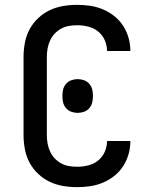

<svg xmlns="http://www.w3.org/2000/svg" viewBox="-20 -763 640 791"><path d="M298 8Q268 8 239 3Q210 -2 184 -14.5Q158 -27 136.5 -47.5Q115 -68 101.5 -93.5Q88 -119 82.5 -148Q77 -177 77 -206V-529Q77 -558 82.5 -587Q88 -616 101.5 -641.5Q115 -667 136.5 -687.5Q158 -708 184 -720.5Q210 -733 239 -738Q268 -743 298 -743Q325 -743 352 -739Q379 -735 404 -724.5Q429 -714 450.5 -697Q472 -680 487 -657Q502 -634 509.5 -607.5Q517 -581 517 -554V-553H421Q421 -576 411.5 -597.5Q402 -619 384 -633.5Q366 -648 343 -653.5Q320 -659 298 -659Q280 -659 263 -656Q246 -653 231 -644.5Q216 -636 204.5 -623.5Q193 -611 186 -595.5Q179 -580 176 -563Q173 -546 173 -529V-206Q173 -189 176 -172Q179 -155 186 -139.5Q193 -124 204.5 -111.5Q216 -99 231 -90.5Q246 -82 263 -79Q280 -76 298 -76Q320 -76 343 -81.5Q366 -87 384 -101.5Q402 -116 411.5 -137.5Q421 -159 421 -182H517V-181Q517 -154 509.5 -127.5Q502 -101 487 -78Q472 -55 450.5 -38Q429 -21 404 -10.5Q379 0 352 4Q325 8 298 8ZM300 -298Q287 -298 274 -302.5Q261 -307 252 -317.5Q243 -328 240 -341Q237 -354 237 -368Q237 -381 240 -394Q243 -407 252 -417.5Q261 -428 274 -432.5Q287 -437 300 -437Q313 -437 326 -432.5Q339 -428 348 -417.5Q357 -407 360 -394Q363 -381 363 -368Q363 -354 360 -341Q357 -328 348 -317.5Q339 -307 326 -302.5Q313 -298 300 -298Z"/></svg>

Font: Iosevka Fixed Medium Extended
Style: Regular
Weight: 500
Width: 7
Monospace: yes
Designer: Belleve Invis
Foundry: Belleve Invis
Version: Version 24.1.1; ttfautohint (v1.8.4)